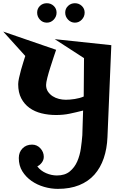

<svg xmlns="http://www.w3.org/2000/svg" viewBox="-80 -747 755 1216"><path d="M625 -460.9 600.6 121.1Q597.7 194.3 577.1 254.9Q556.6 315.4 518.1 358.9Q479.5 402.3 421.4 425.8Q363.3 449.2 286.1 449.2Q243.2 449.2 199.2 436.5Q155.3 423.8 119.6 398.9Q84 374 61.5 337.9Q39.1 301.8 39.1 253.9Q39.1 216.8 62.5 192.9Q85.9 168.9 123 168.9Q154.3 168.9 175.8 192.4Q197.3 215.8 197.3 246.1Q197.3 265.6 185.1 282.2Q172.9 298.8 156.2 306.6Q177.7 335 211.9 349.6Q246.1 364.3 280.3 364.3Q331.1 364.3 361.8 338.9Q392.6 313.5 409.2 275.4Q425.8 237.3 432.1 192.9Q438.5 148.4 441.4 109.4Q443.4 69.3 443.8 30.8Q444.3 -7.8 446.3 -46.9Q400.4 -35.2 360.8 -26.9Q321.3 -18.6 274.4 -18.6Q226.6 -18.6 183.1 -29.3Q139.6 -40 106.9 -63.5Q74.2 -86.9 54.7 -124Q35.2 -161.1 35.2 -213.9Q35.2 -228.5 40.5 -253.4Q45.9 -278.3 53.2 -304.7Q60.5 -331.1 68.4 -355.5Q76.2 -379.9 80.1 -392.6L-59.6 -546.9L275.4 -431.6Q269.5 -415 259.3 -383.8Q249 -352.5 238.3 -318.8Q227.5 -285.2 219.7 -254.4Q211.9 -223.6 211.9 -209Q211.9 -184.6 223.6 -167Q235.4 -149.4 253.4 -137.7Q271.5 -126 293.5 -120.6Q315.4 -115.2 336.9 -115.2Q362.3 -115.2 394 -120.1Q425.8 -125 450.2 -135.7L452.1 -378.9L266.6 -499ZM456.1 -667Q456.1 -641.6 438 -622.6Q419.9 -603.5 394.5 -603.5Q369.1 -603.5 351.1 -622.6Q333 -641.6 333 -667Q333 -692.4 351.1 -709.5Q369.1 -726.6 394.5 -726.6Q419.9 -726.6 438 -709.5Q456.1 -692.4 456.1 -667ZM278.3 -667Q278.3 -641.6 260.3 -622.6Q242.2 -603.5 216.8 -603.5Q190.4 -603.5 172.9 -622.6Q155.3 -641.6 155.3 -667Q155.3 -692.4 172.9 -709.5Q190.4 -726.6 216.8 -726.6Q242.2 -726.6 260.3 -709.5Q278.3 -692.4 278.3 -667Z"/></svg>

Font: Fontdiner Swanky
Style: Regular
Weight: 400
Designer: Font Diner, Inc
Foundry: Font Diner, Inc
Version: Version 1.001